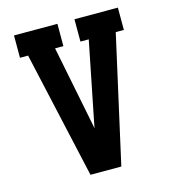

<svg xmlns="http://www.w3.org/2000/svg" viewBox="-109 -825 819 914"><g transform="rotate(-15 300.0 -367.5)"><path d="M224 0 84 -625H44V-735H258V-625H217L293 -245Q295 -236 296.5 -227Q298 -218 300 -209Q302 -218 303.5 -227Q305 -236 307 -245L383 -625H342V-735H556V-625H516L376 0Z"/></g></svg>

Font: Iosevka Slab XBdEx
Style: Regular
Weight: 800
Width: 7
Monospace: yes
Designer: Belleve Invis
Foundry: Belleve Invis
Version: Version 11.1.0; ttfautohint (v1.8.3)